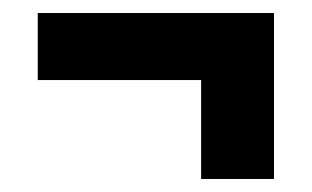

<svg xmlns="http://www.w3.org/2000/svg" viewBox="-20 -398 479 295"><path d="M401 -378V-123H289V-275H38V-378Z"/></svg>

Font: Fira Sans Extra Condensed SemiBold
Style: Regular
Weight: 600
Width: 1
Designer: Carrois Corporate & Edenspiekermann AG
Foundry: Carrois Corporate GbR & Edenspiekermann AG
Version: Version 4.203